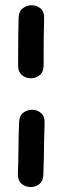

<svg xmlns="http://www.w3.org/2000/svg" viewBox="-20 -735 246 753"><path d="M150 -49Q151 -72 152 -113Q152 -154 153 -188L155 -253Q156 -278 141.5 -291Q127 -304 107.5 -304.5Q88 -305 72 -293.5Q56 -282 55 -257Q54 -242 53.5 -215Q53 -188 52.5 -157Q52 -126 51.5 -97.5Q51 -69 50 -51Q50 -27 64.5 -14.5Q79 -2 98.5 -1.5Q118 -1 133.5 -12.5Q149 -24 150 -49ZM51 -478Q51 -453 66 -440.5Q81 -428 101 -428Q121 -428 136 -440.5Q151 -453 151 -478Q151 -594 153 -664Q154 -689 139.5 -701.5Q125 -714 105.5 -714.5Q86 -715 70 -703Q54 -691 53 -666Q51 -596 51 -478Z"/></svg>

Font: Balsamiq Sans
Style: Regular
Weight: 400
Designer: Michael Angeles
Foundry: Balsamiq SRL
Version: Version 1.020; ttfautohint (v1.8.4.7-5d5b);gftools[0.9.26]